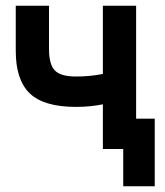

<svg xmlns="http://www.w3.org/2000/svg" viewBox="-20 -520 575 670"><path d="M245 -147Q133 -147 84 -194Q35 -241 35 -342V-500H151V-350Q151 -295 171.5 -274Q192 -253 245 -253Q272 -253 296 -255.5Q320 -258 339 -262V-500H455V-106H520V130H410V0H339V-156Q320 -152 296 -149.5Q272 -147 245 -147Z"/></svg>

Font: PT Root UI Bold
Style: Regular
Weight: 700
Designer: Vitaly Kuzmin
Foundry: ParaType Ltd.
Version: Version 2.000G